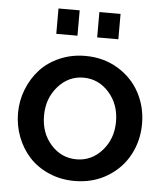

<svg xmlns="http://www.w3.org/2000/svg" viewBox="-53 -773 707 829"><g transform="rotate(5 301.0 -358.0)"><path d="M167 -616.2V-726.1H258.8V-616.2ZM344.2 -616.2V-726.1H436V-616.2ZM300.8 -532.2Q379.9 -532.2 442.1 -494.6Q504.4 -457 537.1 -395.5Q569.8 -334 569.8 -261.2Q569.8 -188.5 537.1 -127Q504.4 -65.4 442.1 -27.8Q379.9 9.8 300.8 9.8Q240.7 9.8 189.7 -12.2Q138.7 -34.2 104.5 -71.3Q70.3 -108.4 51.3 -157.7Q32.2 -207 32.2 -261.2Q32.2 -315.4 51.8 -364.7Q71.3 -414.1 105.5 -451.2Q139.6 -488.3 190.7 -510.3Q241.7 -532.2 300.8 -532.2ZM300.8 -438Q235.8 -438 190.4 -386.2Q145 -334.5 145 -259.8Q145 -184.6 190.2 -134.3Q235.4 -84 300.8 -84Q366.2 -84 411.6 -135.3Q457 -186.5 457 -261.2Q457 -335.9 411.6 -387Q366.2 -438 300.8 -438Z"/></g></svg>

Font: Rawline SemiBold
Style: Regular
Weight: 600
Designer: Matt McInerney, Pablo Impallari, Rodrigo Fuenzalida
Foundry: Matt McInerney, Pablo Impallari, Rodrigo Fuenzalida
Version: Version 4.020;PS 004.020;hotconv 1.0.88;makeotf.lib2.5.64775